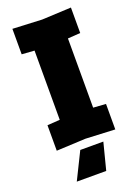

<svg xmlns="http://www.w3.org/2000/svg" viewBox="-167 -776 765 1048"><g transform="rotate(-20 215.0 -252.0)"><path d="M45 4V-144L118 -149V-551L45 -556V-704L215 -696L385 -704V-556L312 -551V-149L385 -144V4L215 -4ZM301 44 261 200H90L167 44Z"/></g></svg>

Font: Tektur ExtraBold
Style: Regular
Weight: 800
Designer: Adam Jagosz
Foundry: Adam Jagosz
Version: Version 1.005;gftools[0.9.30]